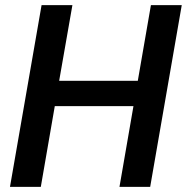

<svg xmlns="http://www.w3.org/2000/svg" viewBox="-20 -731 734 751"><path d="M690.9 -710.9H570.3L519 -415H211.4L263.2 -710.9H142.6L19 0H139.6L194.3 -315.9H502L447.3 0H567.4Z"/></svg>

Font: Roboto Medium
Style: Italic
Weight: 500
Italic angle: -12°
Designer: Google
Version: Version 2.137; 2017